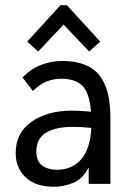

<svg xmlns="http://www.w3.org/2000/svg" viewBox="-20 -703 490 734"><path d="M186 11Q116 11 78 -25Q40 -61 40 -118Q40 -195 100.5 -237.5Q161 -280 255 -280Q271 -280 289.5 -279Q308 -278 328 -276Q322 -349 294.5 -375.5Q267 -402 214 -402Q184 -402 157 -391Q130 -380 106 -355L66 -407Q97 -439 136 -454.5Q175 -470 219 -470Q274 -470 315.5 -450.5Q357 -431 379.5 -383Q402 -335 402 -250V0H319V-63Q296 -18 259 -3.5Q222 11 186 11ZM119 -124Q119 -86 141.5 -70Q164 -54 197 -54Q256 -54 290.5 -94Q325 -134 329 -214Q292 -218 259 -218Q192 -218 155.5 -195.5Q119 -173 119 -124ZM126 -506 84 -544 211 -683H236L363 -544L321 -506L223 -609Z"/></svg>

Font: Inconsolata SemiCondensed Medium
Style: Regular
Weight: 500
Width: 4
Monospace: yes
Designer: Raph Levien, Cyreal, Brenton Simpson
Foundry: Raph Levien, Cyreal, Google
Version: Version 3.001; ttfautohint (v1.8.2.53-6de2)